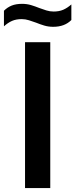

<svg xmlns="http://www.w3.org/2000/svg" viewBox="-60 -954 382 974"><path d="M67 0V-740H195V0ZM210 -818Q185.5 -818 164 -824.5Q142.5 -831 123 -839Q105 -845.5 87 -851.2Q69 -857 50 -857Q22 -857 1.2 -848Q-19.5 -839 -40 -820.5V-899.5Q-22.5 -917 -0.5 -925.8Q21.5 -934.5 52 -934.5Q76.5 -934.5 98 -928Q119.5 -921.5 139 -913.5Q157 -907 175 -901.2Q193 -895.5 212 -895.5Q240 -895.5 260.8 -904.5Q281.5 -913.5 302 -931.5V-852.5Q268 -818 210 -818Z"/></svg>

Font: Encode Sans SmCnd SmBold
Style: Regular
Weight: 600
Width: 4
Designer: Multiple Designers
Foundry: Impallari Type
Version: Version 3.002; ttfautohint (v1.8.3) -l 8 -r 50 -G 200 -x 14 